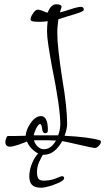

<svg xmlns="http://www.w3.org/2000/svg" viewBox="-20 -602 492 898"><path d="M185 122Q161 122 139 103Q117 86 106 60Q101 62 92 65.5Q83 69 69 74Q56 78 45.5 81Q35 84 27 84Q5 84 5 62Q5 54 9 45Q12 34 18 34Q34 34 54.5 34Q75 34 100 33Q102 4 123 -26Q146 -59 172 -59Q204 -59 204 8Q204 21 191 21Q179 21 177 0Q174 -22 168 -22Q160 -22 149 -1Q138 23 138 31H252Q262 5 262 -22Q262 -60 252 -129Q242 -198 222 -296Q212 -351 206 -391Q200 -431 200 -456Q200 -479 203 -503Q185 -500 167 -500Q131 -500 126 -505Q123 -507 123 -511Q123 -524 135 -540Q146 -557 158 -557Q164 -557 180 -551Q196 -543 203 -543Q218 -582 243 -582Q268 -582 268 -569Q268 -569 260 -544Q272 -546 311 -559Q329 -565 341 -567.5Q353 -570 359 -570Q372 -570 372 -556Q372 -548 324 -534Q312 -530 294 -525Q276 -520 253 -512Q251 -497 249.5 -481Q248 -465 248 -448Q248 -412 254 -359Q260 -306 271 -235Q283 -165 288.5 -112Q294 -59 294 -23Q294 1 282 33Q397 39 446 54Q452 55 452 61Q452 70 442 80Q433 90 424 90H422Q416 90 350 75Q276 58 271 58Q235 122 185 122ZM268 -569Q268 -569 268 -569ZM185 96Q219 96 242 55H228Q221 55 215.5 54.5Q210 54 205 54H139Q142 69 156 83Q169 96 185 96ZM173 276Q142 276 129.5 262.5Q117 249 117 223Q117 198 126.5 171Q136 144 150.5 125Q165 106 180 106L189 108Q172 134 162.5 157Q153 180 153 201Q153 223 159 233Q165 243 187 243Q195 243 210 241Q225 239 240 233Q254 227 261 224.5Q268 222 269 222Q280 222 280 231Q280 245 232 262Q212 269 197 272.5Q182 276 173 276Z"/></svg>

Font: Ole
Style: Regular
Weight: 400
Designer: Robert E. Leuschke
Foundry: Robert E. Leuschke
Version: Version 1.010; ttfautohint (v1.8.3)